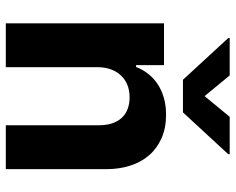

<svg xmlns="http://www.w3.org/2000/svg" viewBox="-95 -717 812 662"><g transform="rotate(90 311.0 -386.0)"><path d="M60.4 -545.5H204.5V-449.2H210.9Q220.2 -473 235.6 -492.2Q251.1 -511.4 271.8 -524.7Q292.6 -538 318.7 -545.3Q344.8 -552.6 375 -552.6Q421.5 -552.6 456.7 -536.9Q491.8 -521.3 515.4 -494Q539.1 -466.6 551.1 -429Q563.2 -391.3 563.2 -347.3V0H411.9V-320.3Q411.9 -371.4 386.9 -399.1Q361.9 -426.8 315 -426.8Q292.3 -426.8 273.3 -419.4Q254.3 -411.9 240.6 -397.5Q226.9 -383.2 219.3 -362.6Q211.6 -342 211.6 -315.3V0H60.4ZM111.2 -772H240.1L311.4 -685.4L382.8 -772H511.7V-767L367.5 -610.8H255L111.2 -767Z"/></g></svg>

Font: Inter P
Style: Bold
Weight: 700
Designer: Rasmus Andersson
Foundry: rsms
Version: Version 3.018;git-588b23468